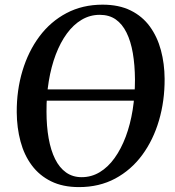

<svg xmlns="http://www.w3.org/2000/svg" viewBox="-20 -772 730 803"><path d="M108 -351 109 -398H598.5L596.5 -351ZM310.5 10.5Q242.5 10.5 193.5 -13.8Q144.5 -38 112.8 -80.8Q81 -123.5 65.8 -180.5Q50.5 -237.5 50 -302.5Q49.5 -394.5 74 -476Q98.5 -557.5 145 -619.8Q191.5 -682 258.2 -717.2Q325 -752.5 409 -752.5Q477.5 -752.5 526.5 -728.2Q575.5 -704 606.8 -661Q638 -618 653 -562Q668 -506 668.5 -442.5Q669 -350.5 645 -268.5Q621 -186.5 574.8 -123.8Q528.5 -61 461.8 -25.2Q395 10.5 310.5 10.5ZM321.5 -31Q362.5 -31 397.2 -52Q432 -73 459.2 -111Q486.5 -149 505.8 -200.2Q525 -251.5 534.8 -312.2Q544.5 -373 544.5 -439.5Q544 -500.5 535.5 -550Q527 -599.5 509.2 -635.5Q491.5 -671.5 464 -690.8Q436.5 -710 397 -710Q356.5 -710 321.8 -689.5Q287 -669 259.8 -631.8Q232.5 -594.5 213.2 -543.8Q194 -493 184 -432.5Q174 -372 174.5 -305Q174.5 -244 183.5 -193.5Q192.5 -143 210.5 -106.8Q228.5 -70.5 256.2 -50.8Q284 -31 321.5 -31Z"/></svg>

Font: Merriweather 72pt Medium
Style: Italic
Weight: 500
Italic angle: -7.8°
Version: Version 2.101